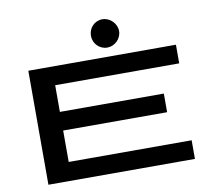

<svg xmlns="http://www.w3.org/2000/svg" viewBox="-87 -932 1175 1035"><g transform="rotate(-10 500.0 -414.0)"><path d="M537 -673C579 -673 615 -708 615 -750C615 -791 579 -828 537 -828C493 -828 461 -793 461 -750C461 -708 495 -673 537 -673ZM96 0H898V-102H225V-274H794V-376H225V-522H904V-624H96Z"/></g></svg>

Font: Inconsolata UltraExpanded
Style: Bold
Weight: 700
Width: 9
Monospace: yes
Designer: Raph Levien, Cyreal, Brenton Simpson
Foundry: Raph Levien, Cyreal, Google
Version: Version 3.100